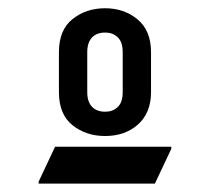

<svg xmlns="http://www.w3.org/2000/svg" viewBox="-20 -767 506 463"><path d="M122.1 -544.9V-641.1Q122.1 -694.8 154.8 -720.9Q187.5 -747.1 233.4 -747.1Q278.8 -747.1 310.5 -721.2Q344.2 -694.3 344.2 -641.1V-544.9Q344.2 -493.2 310.5 -464.8Q279.8 -439 233.4 -439Q187.5 -439 154.8 -465.1Q122.1 -491.2 122.1 -544.9ZM190.4 -544.9Q190.4 -521.5 202.1 -509.3Q213.4 -497.6 233.9 -497.6Q251.5 -497.6 263.2 -508.3Q275.9 -519.5 275.9 -544.9V-641.1Q275.9 -666.5 263.2 -677.7Q251.5 -688.5 233.9 -688.5Q213.4 -688.5 202.1 -676.8Q190.4 -664.6 190.4 -641.1ZM73.2 -324.2V-329.1L112.8 -413.1H393.1V-408.2L353.5 -324.2Z"/></svg>

Font: Nova Round
Style: Book
Weight: 400
Version: Version 2.000